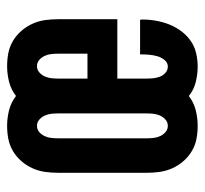

<svg xmlns="http://www.w3.org/2000/svg" viewBox="-38 -530 576 540"><g transform="rotate(-90 250.0 -260.0)"><path d="M166 8Q147 8 129 4.5Q111 1 95 -8.5Q79 -18 66.5 -32.5Q54 -47 46.5 -64Q39 -81 36.5 -99Q34 -117 34 -136V-384Q34 -403 36.5 -421Q39 -439 46.5 -456Q54 -473 66.5 -487.5Q79 -502 95 -511.5Q111 -521 129 -524.5Q147 -528 166 -528Q188 -528 210 -522.5Q232 -517 250 -503Q268 -517 290 -522.5Q312 -528 334 -528Q353 -528 371 -524.5Q389 -521 405 -511.5Q421 -502 433.5 -487.5Q446 -473 453.5 -456Q461 -439 463.5 -421Q466 -403 466 -384V-218H299V-136Q299 -126 300 -116.5Q301 -107 304.5 -98Q308 -89 315.5 -82.5Q323 -76 333 -76Q344 -76 351.5 -85.5Q359 -95 362 -106Q365 -117 366 -128Q367 -139 367 -151V-154H464Q465 -152 465 -150Q465 -148 465 -146Q465 -127 461.5 -108Q458 -89 451 -71.5Q444 -54 432.5 -38.5Q421 -23 405.5 -12Q390 -1 371 3.5Q352 8 333 8Q311 8 289 2.5Q267 -3 250 -17Q232 -3 210 2.5Q188 8 166 8ZM299 -302H369V-384Q369 -394 368 -403.5Q367 -413 363 -422Q359 -431 351.5 -437.5Q344 -444 334 -444Q324 -444 316.5 -437.5Q309 -431 305 -422Q301 -413 300 -403.5Q299 -394 299 -384ZM166 -76Q176 -76 183.5 -82.5Q191 -89 195 -98Q199 -107 200 -116.5Q201 -126 201 -136V-384Q201 -394 200 -403.5Q199 -413 195 -422Q191 -431 183.5 -437.5Q176 -444 166 -444Q156 -444 148.5 -437.5Q141 -431 137 -422Q133 -413 132 -403.5Q131 -394 131 -384V-136Q131 -126 132 -116.5Q133 -107 137 -98Q141 -89 148.5 -82.5Q156 -76 166 -76Z"/></g></svg>

Font: Moesevka
Style: Bold
Weight: 700
Monospace: yes
Designer: Belleve Invis
Foundry: Belleve Invis
Version: Version 32.5.0; ttfautohint (v1.8.4)